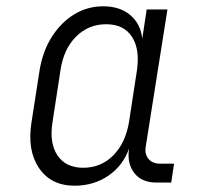

<svg xmlns="http://www.w3.org/2000/svg" viewBox="-20 -580 640 610"><path d="M217 10Q142 10 104 -46Q66 -102 80 -191L106 -358Q116 -418 145 -463.5Q174 -509 216 -534.5Q258 -560 308 -560Q361 -560 394 -532Q427 -504 432 -457L446 -550H512L443 -114Q439 -90 452 -75Q465 -60 488 -60H533L524 0H477Q430 0 406.5 -30.5Q383 -61 390 -108Q371 -54 324.5 -22Q278 10 217 10ZM244 -47Q301 -47 340 -86.5Q379 -126 390 -193L415 -356Q425 -424 399 -463.5Q373 -503 317 -503Q261 -503 221.5 -463.5Q182 -424 172 -356L147 -193Q136 -126 162.5 -86.5Q189 -47 244 -47Z"/></svg>

Font: JetBrains Mono NL ExtraLight
Style: Italic
Weight: 200
Italic angle: -9°
Monospace: yes
Designer: Philipp Nurullin, Konstantin Bulenkov
Foundry: JetBrains
Version: Version 2.305; ttfautohint (v1.8.4.7-5d5b)